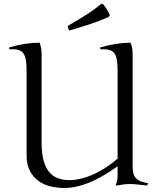

<svg xmlns="http://www.w3.org/2000/svg" viewBox="-20 -922 826 962"><path d="M188.5 -651.9V-206.1Q188.5 -152.3 198.7 -116.5Q209 -80.6 227.3 -59.1Q245.6 -37.6 271.2 -28.6Q296.9 -19.5 327.6 -19.5Q356.9 -19.5 388.4 -27.6Q419.9 -35.6 451.4 -50Q482.9 -64.5 512.9 -84.2Q543 -104 569.3 -127V-562Q569.3 -594.2 566.4 -616Q563.5 -637.7 555.7 -650.9Q547.9 -664.1 533.7 -669.7Q519.5 -675.3 503.4 -675.3Q487.3 -675.3 483.4 -674.8L481.4 -684.1Q561 -708 634.3 -708Q644.5 -682.1 644.5 -651.9V-87.9Q644.5 -67.9 648.2 -53.7Q651.9 -39.6 660.6 -29.8Q669.4 -20 684.3 -13.9Q699.2 -7.8 721.7 -3.9L717.3 7.8Q688 3.9 666.5 2Q645 0 630.4 0Q616.7 0 599.9 2Q583 3.9 562.5 7.8L559.6 2.9Q569.3 -11.2 569.3 -48.8V-88.9Q488.8 -31.2 423.6 -5.6Q358.4 20 301.8 20Q268.1 20 234.4 12.2Q200.7 4.4 173.8 -14.6Q147 -33.7 130.1 -65.2Q113.3 -96.7 113.3 -144V-562Q113.3 -594.2 110.4 -616Q107.4 -637.7 99.6 -650.9Q91.8 -664.1 77.6 -669.7Q63.5 -675.3 47.4 -675.3Q31.2 -675.3 27.3 -674.8L25.4 -684.1Q105 -708 178.7 -708Q188.5 -680.2 188.5 -651.9ZM497.1 -900.9Q508.3 -887.2 516.6 -873.3Q524.9 -859.4 530.3 -846.2L524.4 -836.9Q474.1 -814.9 425 -799.1Q376 -783.2 326.2 -769L318.4 -791Q359.9 -815.9 402.1 -841.6Q444.3 -867.2 486.3 -901.9Z"/></svg>

Font: Junge
Style: Regular
Weight: 400
Designer: Alexei Vanyashin
Foundry: Cyreal (www.cyreal.org)
Version: Version 1.002